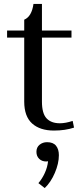

<svg xmlns="http://www.w3.org/2000/svg" viewBox="-20 -653 423 975"><path d="M254 10Q183 10 143 -26Q103 -62 103 -137V-462H16V-498H103V-553Q141 -569 150 -633H193V-498H343V-462H193V-137Q193 -77 216.5 -52Q240 -27 284 -27Q313 -27 349 -39L356 -5Q311 10 254 10ZM279 135Q279 177 258.5 225Q238 273 207 302L175 277Q194 255 207.5 225.5Q221 196 224 166Q221 167 214 167Q193 167 179 153.5Q165 140 165 118Q165 95 181 82Q197 69 219 69Q250 69 264.5 87Q279 105 279 135Z"/></svg>

Font: Trirong
Style: Regular
Weight: 400
Version: Version 1.000